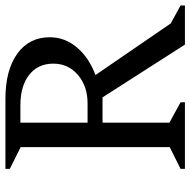

<svg xmlns="http://www.w3.org/2000/svg" viewBox="-17 -683 700 706"><g transform="rotate(-90 333.0 -330.0)"><path d="M65 0V-16L145 -56V-604L65 -644V-660H323Q428 -660 488.5 -616.5Q549 -573 549 -497Q549 -441 511 -396.5Q473 -352 410 -329L600 -52L666 -16V0H522L328 -303H235V-57L310 -16V0ZM300 -605H235V-358H306Q369 -358 410.5 -393.5Q452 -429 452 -484Q452 -540 411 -572.5Q370 -605 300 -605Z"/></g></svg>

Font: Spectral SC
Style: Regular
Weight: 400
Designer: Jean-Baptiste Levee
Foundry: Production Type
Version: Version 2.001